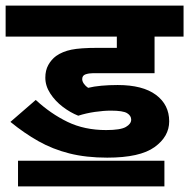

<svg xmlns="http://www.w3.org/2000/svg" viewBox="-20 -642 672 682"><path d="M374 -249Q348 -249 317 -244.5Q286 -240 258 -231Q230 -242 203 -262.5Q176 -283 158.5 -310Q141 -337 141 -366Q141 -392 151.5 -411Q162 -430 179 -443Q202 -459 233.5 -465.5Q265 -472 326 -472H395V-512H0V-622H632V-512H529V-382H310Q296 -382 284 -378Q272 -374 272 -361Q272 -353 278 -344.5Q284 -336 293 -330Q313 -335 340 -337.5Q367 -340 398 -340Q487 -340 534 -305Q581 -270 581 -211Q581 -157 529 -119.5Q477 -82 361 -82Q286 -82 226.5 -97Q167 -112 116.5 -140.5Q66 -169 17 -209L107 -287Q160 -238 220 -209Q280 -180 357 -180Q408 -180 427 -191Q446 -202 446 -217Q446 -231 431.5 -240Q417 -249 374 -249ZM44 -71H564V20H44Z"/></svg>

Font: Noto Sans Devanagari UI
Style: Bold
Weight: 700
Designer: Jelle Bosma - Monotype Design Team
Foundry: Monotype Imaging Inc.
Version: Version 2.004; ttfautohint (v1.8.4.7-5d5b)